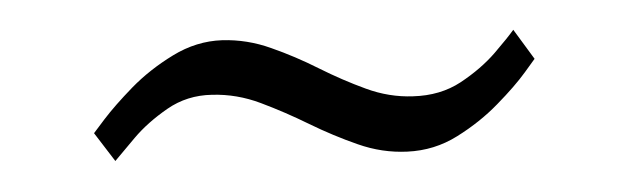

<svg xmlns="http://www.w3.org/2000/svg" viewBox="-20 -578 417 127"><path d="M42.2 -489.9Q42.2 -489.9 49.1 -499.1Q56 -508.2 67.5 -520.1Q79.1 -532 94.5 -541.4Q109.9 -550.8 126.9 -551.4Q143.5 -551.9 159.4 -546.2Q175.4 -540.6 190.9 -532.8Q206.5 -525 221.9 -519.4Q237.4 -513.7 253.2 -514.3Q271.3 -514.8 284.7 -523.6Q298.1 -532.5 307.1 -542.9Q316 -553.3 319.5 -558.3L333.6 -539.1Q333.6 -539.1 327.1 -530.1Q320.6 -521.1 309 -509.2Q297.5 -497.3 282.4 -487.9Q267.4 -478.5 249.4 -477.7Q232.8 -476.9 216.6 -482.6Q200.5 -488.2 184.5 -496Q168.6 -503.8 152.6 -509.8Q136.7 -515.8 120.2 -515.3Q103.7 -515 90.7 -506Q77.7 -497 69.1 -486.8Q60.5 -476.5 56.3 -471.5Z"/></svg>

Font: Genos Thin
Style: Italic
Weight: 100
Italic angle: -8°
Designer: Robert E. Leuschke
Foundry: Robert E. Leuschke
Version: Version 1.010